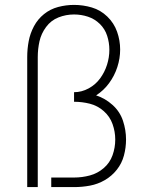

<svg xmlns="http://www.w3.org/2000/svg" viewBox="-20 -763 616 783"><path d="M91 0H134V-530Q134 -563 141 -594.5Q148 -626 168 -653Q188 -680 218.5 -692Q249 -704 282 -704Q311 -704 338.5 -695Q366 -686 387 -665.5Q408 -645 417 -617Q426 -589 426 -560Q426 -529 416.5 -499Q407 -469 388.5 -443.5Q370 -418 341.5 -402.5Q313 -387 282 -387V-348Q315 -348 346.5 -340Q378 -332 403 -310Q428 -288 439 -257Q450 -226 450 -194Q450 -161 439 -130Q428 -99 403 -77.5Q378 -56 346.5 -47.5Q315 -39 282 -39H189V0H282Q315 0 347 -6Q379 -12 407.5 -28.5Q436 -45 456.5 -71Q477 -97 485.5 -129Q494 -161 494 -194Q494 -233 481.5 -270.5Q469 -308 439 -335Q409 -362 372 -374Q403 -394 425 -424Q447 -454 458.5 -489.5Q470 -525 470 -561Q470 -598 457.5 -633.5Q445 -669 417.5 -695.5Q390 -722 354.5 -732.5Q319 -743 282 -743Q249 -743 217 -734.5Q185 -726 159.5 -705.5Q134 -685 118.5 -656Q103 -627 97 -595Q91 -563 91 -530Z"/></svg>

Font: Iosevka Sparkle Extralight
Style: Regular
Weight: 200
Designer: Belleve Invis
Foundry: Belleve Invis
Version: Version 4.5.0; ttfautohint (v1.8.3)